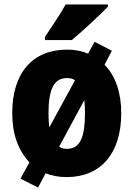

<svg xmlns="http://www.w3.org/2000/svg" viewBox="-20 -786 601 863"><path d="M465 -756V-766H275C251 -722 214 -668 182 -620V-606H303C354 -649 432 -721 465 -756ZM525 -278C525 -371 498 -446 450 -495L483 -558L405 -598L376 -545C348 -557 316 -563 282 -563C127 -563 35 -459 35 -278C35 -186 59 -115 112 -56L72 17L151 57L185 -7C213 4 245 10 279 10C434 10 525 -97 525 -278ZM198 -277C198 -383 222 -435 280 -435C295 -435 307 -433 317 -425L202 -214C199 -232 198 -253 198 -277ZM362 -278C362 -173 342 -117 281 -117C267 -117 255 -120 246 -127L359 -336C361 -319 362 -299 362 -278Z"/></svg>

Font: Noto Sans Condensed Black
Style: Regular
Weight: 900
Width: 3
Designer: Monotype Design Team
Foundry: Monotype Imaging Inc.
Version: Version 2.013